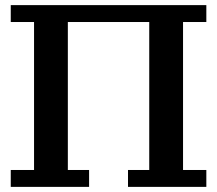

<svg xmlns="http://www.w3.org/2000/svg" viewBox="-20 -725 848 750"><path d="M245 -639V-61H328V5H22V-61H113V-639H22V-705H786V-639H695V-61H786V5H480V-61H563V-639Z"/></svg>

Font: PT Serif Caption
Style: Semibold
Weight: 600
Designer: A.Korolkova, O.Umpeleva, V.Yefimov
Foundry: ParaType Ltd
Version: Version 1.00;May 2, 2020;FontCreator 12.0.0.2544 64-bit